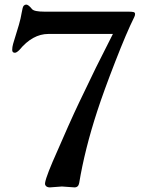

<svg xmlns="http://www.w3.org/2000/svg" viewBox="-20 -813 623 837"><path d="M250 0 197.3 3.9Q181.2 3.9 176.8 -7.8Q171.9 -19.5 209 -106.9Q286.6 -286.1 324.7 -365.7L397.9 -517.6L472.2 -665H190.9Q122.1 -665 64.5 -595.2Q52.2 -583 44.9 -583Q33.2 -583 33.2 -595.5Q33.2 -607.9 37.1 -621.6L62.5 -705.1Q70.8 -733.9 74.7 -758.5Q78.6 -783.2 83.5 -788.1Q88.4 -793 94.2 -793Q104 -793 119.6 -773.4Q128.9 -762.2 172.9 -762.2H537.6Q554.7 -762.2 561.8 -760.5Q568.8 -758.8 568.8 -752Q568.8 -745.1 565.4 -738.8Q532.2 -672.4 482.2 -543.7Q432.1 -415 403.8 -328.1Q349.6 -162.1 325.2 -15.1Q321.8 3.9 304.7 3.9Z"/></svg>

Font: Stoke
Style: Regular
Weight: 400
Designer: Nicole Fally
Foundry: Nicole Fally
Version: Version 1.002